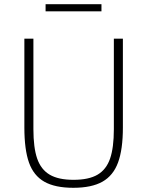

<svg xmlns="http://www.w3.org/2000/svg" viewBox="-20 -882 701 914"><path d="M96 -275V-698H139V-267Q139 -179 157 -127Q175 -75 216.5 -50.5Q258 -26 330 -26Q403 -26 444.5 -50.5Q486 -75 504 -127Q522 -179 522 -267V-698H565V-275Q565 -171 542 -108.5Q519 -46 467.5 -17Q416 12 329 12Q242 12 191 -17Q140 -46 118 -108Q96 -170 96 -275ZM463 -828H197V-862H463Z"/></svg>

Font: Anuphan ExtraLight
Style: Regular
Weight: 200
Designer: Cadson Demak
Version: Version 3.001